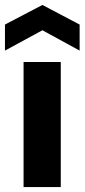

<svg xmlns="http://www.w3.org/2000/svg" viewBox="-30 -754 341 774"><path d="M65 0V-504H215V0ZM-10 -550V-655L141 -734L291 -655V-550L141 -632Z"/></svg>

Font: DM Sans Black
Style: Regular
Weight: 900
Designer: Colophon Foundry, Jonny Pinhorn
Foundry: Colophon Foundry
Version: Version 4.004; ttfautohint (v1.8.4.7-5d5b)